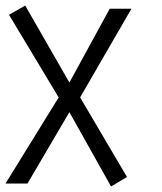

<svg xmlns="http://www.w3.org/2000/svg" viewBox="-24 -487 590 700"><path d="M380.9 192.9 229 -78.1 76.2 182.1H-3.9L189.9 -131.8L8.8 -433.1L67.9 -466.8L229 -186L376 -455.1H455.1L268.1 -131.8L439 158.2Z"/></svg>

Font: Anonymous Pro
Style: Regular
Weight: 400
Monospace: yes
Designer: Mark Simonson
Version: Version 1.003